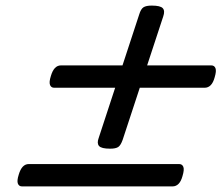

<svg xmlns="http://www.w3.org/2000/svg" viewBox="-20 -750 803 687"><path d="M374 -218Q343 -218 334.5 -227.5Q326 -237 333 -256L478 -698Q484 -718 493.5 -724Q503 -730 523 -730Q554 -730 562.5 -720.5Q571 -711 564 -691L419 -250Q412 -230 403 -224Q394 -218 374 -218ZM59 -83Q48 -83 44 -93Q40 -103 47 -125Q58 -163 83 -163H621Q632 -163 636 -153Q640 -143 633 -120Q623 -83 597 -83ZM174 -436Q163 -436 159 -446Q155 -456 162 -478Q173 -516 198 -516H736Q747 -516 751 -506Q755 -496 748 -473Q738 -436 712 -436Z"/></svg>

Font: Playwrite DK Loopet
Style: Regular
Weight: 400
Designer: Veronika Burian, José Scaglione
Foundry: TypeTogether
Version: Version 1.002